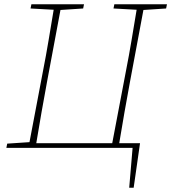

<svg xmlns="http://www.w3.org/2000/svg" viewBox="-20 -697 807 905"><path d="M515 -657 519 -677H767L763 -657L656 -650L593 -313Q566 -168 542 -22H640L610 188H589L605 0H10L14 -20L119 -27L183 -364Q197 -435 209 -507Q221 -579 233 -651L124 -657L128 -677H376L372 -657L265 -650L202 -313Q175 -168 151 -22H509L574 -364Q588 -435 600 -507Q612 -579 624 -651Z"/></svg>

Font: Source Serif Pro ExtraLight
Style: Italic
Weight: 200
Italic angle: -12°
Designer: Frank Grießhammer
Foundry: Adobe Systems Incorporated
Version: Version 3.001;hotconv 1.0.111;makeotfexe 2.5.65597